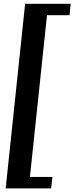

<svg xmlns="http://www.w3.org/2000/svg" viewBox="-20 -830 402 1037"><path d="M10.7 187.5 115.7 -809.6H361.8L355.5 -748H233.9L141.6 125.5H263.2L256.3 187.5Z"/></svg>

Font: Oswald
Style: Demi-Bold
Weight: 600
Designer: Vernon Adams
Foundry: Vernon Adams
Version: 3.0; ttfautohint (v0.94.23-7a4d-dirty) -l 8 -r 50 -G 200 -x 